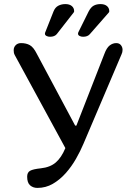

<svg xmlns="http://www.w3.org/2000/svg" viewBox="-20 -920 655 940"><path d="M491 -656Q502 -686 517 -697.5Q532 -709 549 -709Q564 -709 572 -699Q580 -689 580 -676Q580 -664 575 -654L389 -217Q374 -181 352 -142.5Q330 -104 301.5 -72Q273 -40 238.5 -20Q204 0 163 0Q142 0 127.5 -12.5Q113 -25 113 -55Q113 -76 127.5 -84Q142 -92 180 -96Q226 -101 253.5 -125Q281 -149 300 -195L53 -649Q49 -656 48 -662Q47 -668 47 -674Q47 -689 57 -699Q67 -709 83 -709Q108 -709 126 -699Q144 -689 160 -657L348 -305H354ZM258 -753Q247 -740 225 -740Q215 -740 207.5 -744Q200 -748 200 -755Q200 -757 200.5 -759Q201 -761 202 -763L242 -864Q250 -884 265.5 -892Q281 -900 300 -900Q320 -900 331.5 -890.5Q343 -881 343 -865Q343 -861 340 -858ZM420 -753Q409 -740 387 -740Q377 -740 369.5 -744Q362 -748 362 -755Q362 -757 362.5 -759Q363 -761 364 -763L414 -864Q425 -885 439 -892.5Q453 -900 472 -900Q492 -900 503.5 -890.5Q515 -881 515 -865Q515 -861 512 -858Z"/></svg>

Font: Marmelad
Style: Regular
Weight: 400
Designer: Manvel Shmavonyan
Foundry: Cyreal
Version: Version 1.110; ttfautohint (v1.8.4.7-5d5b)